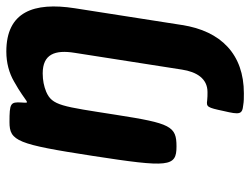

<svg xmlns="http://www.w3.org/2000/svg" viewBox="-112 -466 791 607"><g transform="rotate(-90 283.5 -162.5)"><path d="M355 -423C416 -423 430 -384 420 -322L367 17C360 63 339 98 296 98C287 98 278 98 270 97C249 94 247 97 236 149C224 200 225 208 255 211C266 213 278 213 292 213C415 213 489 141 508 17L561 -322C581 -451 550 -538 424 -538C388 -538 356 -529 330 -514C258 -474 261 -457 263 -491C265 -525 260 -528 201 -528C141 -528 131 -504 94 -264C57 -24 59 0 124 0C188 0 197 -18 224 -191C251 -363 253 -393 297 -412C314 -419 333 -423 355 -423Z"/></g></svg>

Font: Asimov Print
Style: AIt
Weight: 500
Designer: Google
Version: Version 2.000980: 2014